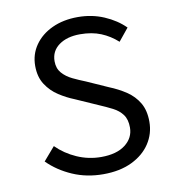

<svg xmlns="http://www.w3.org/2000/svg" viewBox="-78 -738 755 820"><g transform="rotate(-10 300.0 -328.0)"><path d="M305 12Q233 12 172 -14.5Q111 -41 67 -85L117 -143Q154 -106 204 -84Q254 -62 309 -62Q376 -62 413.5 -91Q451 -120 451 -165Q451 -200 435.5 -221Q420 -242 393.5 -255.5Q367 -269 334 -283L239 -325Q206 -338 173.5 -359Q141 -380 119.5 -413Q98 -446 98 -494Q98 -544 125.5 -583.5Q153 -623 201.5 -645.5Q250 -668 313 -668Q374 -668 426.5 -645.5Q479 -623 515 -587L471 -533Q439 -562 400 -578Q361 -594 310 -594Q253 -594 218 -568.5Q183 -543 183 -499Q183 -468 200.5 -448Q218 -428 245 -415Q272 -402 300 -391L392 -350Q432 -334 465 -312Q498 -290 517.5 -257Q537 -224 537 -175Q537 -123 509 -80.5Q481 -38 429 -13Q377 12 305 12Z"/></g></svg>

Font: Source Code Variable
Style: Regular
Weight: 400
Monospace: yes
Designer: Paul D. Hunt, Teo Tuominen
Foundry: Adobe Systems Incorporated
Version: Version 1.010;hotconv 1.0.106;makeotfexe 2.5.65593